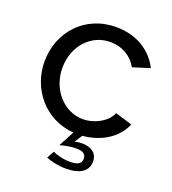

<svg xmlns="http://www.w3.org/2000/svg" viewBox="-131 -630 816 911"><g transform="rotate(20 277.0 -174.5)"><path d="M204 163C231 174 265 182 305 182C377 182 415 154 415 107C415 64 383 43 336 43C325 43 311 44 300 48L325 9C420 1 496 -49 525 -121L439 -147C423 -103 361 -66 300 -66C205 -66 126 -152 126 -262C126 -373 202 -455 299 -455C358 -455 408 -426 435 -377L521 -404C482 -481 405 -531 301 -531C142 -531 36 -409 36 -262C36 -122 135 -2 280 9L238 88C255 83 290 75 318 75C349 75 369 83 369 110C369 135 348 145 312 145C277 145 241 135 224 126Z"/></g></svg>

Font: Raleway Med
Style: Regular
Weight: 500
Designer: Matt McInerney, Pablo Impallari, Rodrigo Fuenzalida
Foundry: Matt McInerney, Pablo Impallari, Rodrigo Fuenzalida
Version: Version 3.00 July 28, 2015